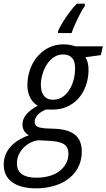

<svg xmlns="http://www.w3.org/2000/svg" viewBox="-76 -786 580 1046"><path d="M240.2 -606V-616.2Q248 -635.7 264.9 -663.3Q281.7 -690.9 302.5 -718.8Q323.2 -746.6 342.8 -766.1H385.7L386.2 -753.9Q375.5 -738.8 361.1 -711.7Q346.7 -684.6 333.7 -655.5Q320.8 -626.5 314 -606ZM121.6 240.2Q37.6 240.2 -9 207Q-55.7 173.8 -55.7 109.4Q-55.2 56.6 -21 16.1Q13.2 -24.4 81.5 -49.3Q64.5 -57.6 55.4 -73.2Q46.4 -88.9 46.4 -108.4Q46.4 -137.7 67.4 -162.6Q88.4 -187.5 129.4 -210.4Q104 -224.6 88.6 -253.7Q73.2 -282.7 73.2 -321.8Q73.2 -373 92.5 -419.9Q111.8 -466.8 147.5 -497.6Q170.9 -519.5 202.1 -532Q233.4 -544.4 269 -544.4Q288.6 -544.4 305.2 -541.3Q321.8 -538.1 335 -533.7H484.4L473.6 -485.8L389.2 -474.1Q397.9 -460.9 402.3 -442.9Q406.7 -424.8 406.2 -403.3Q406.2 -358.4 390.9 -316.9Q375.5 -275.4 347.7 -245.6Q322.3 -219.2 287.8 -204.1Q253.4 -189 210.9 -189Q199.7 -189 190.2 -189.2Q180.7 -189.5 174.8 -189.5Q143.1 -176.8 127.9 -158.4Q112.8 -140.1 112.8 -122.6Q112.8 -106.4 124 -98.1Q130.9 -93.3 141.6 -90.8Q152.3 -88.4 167 -86.9L232.4 -84Q281.2 -80.6 311.5 -65.4Q341.8 -50.3 355.7 -23.9Q369.6 2.4 369.6 39.6Q369.6 91.8 346.2 132.6Q322.8 173.3 280.8 199.2Q249.5 218.8 208.7 229.2Q168 239.7 121.6 240.2ZM124.5 182.1Q161.1 181.6 191.9 173.1Q222.7 164.6 245.1 148.4Q269 131.3 283 106Q296.9 80.6 296.9 50.8Q296.9 37.1 293.2 26.1Q289.6 15.1 280.8 6.3Q270.5 -3.9 251.2 -10Q231.9 -16.1 203.1 -18.1L132.8 -22Q100.1 -17.6 73.7 0.7Q47.4 19 31.7 45.9Q16.1 72.8 16.1 102.5Q16.1 144 44.2 163.3Q72.3 182.6 124.5 182.1ZM213.4 -242.7Q249 -242.7 275.1 -265.4Q301.3 -288.1 316.7 -325.7Q332 -363.3 333 -407.2Q334 -428.7 329.6 -445.1Q325.2 -461.4 315.4 -471.7Q307.1 -480.5 295.2 -484.9Q283.2 -489.3 267.6 -489.3Q240.7 -489.3 219 -475.3Q197.3 -461.4 181.4 -438Q165.5 -414.6 156.5 -385.7Q147.5 -356.9 146.5 -327.1Q146.5 -308.6 149.9 -293.2Q153.3 -277.8 161.1 -267.6Q177.2 -242.7 213.4 -242.7Z"/></svg>

Font: Open Sans SemiCondensed
Style: Italic
Weight: 400
Width: 4
Italic angle: -12°
Designer: Monotype Design Team
Foundry: Monotype Imaging Inc.
Version: Version 3.000